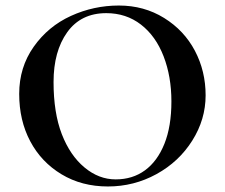

<svg xmlns="http://www.w3.org/2000/svg" viewBox="-20 -656 806 688"><path d="M360.8 -608.9Q270 -608.9 220.9 -540.5Q171.9 -472.2 171.9 -362.1Q171.9 -252 201.4 -175.5Q231 -99.1 282.5 -56.2Q334 -13.2 394.5 -13.2Q455.1 -13.2 499.5 -45.7Q543.9 -78.1 569.1 -140.6Q594.2 -203.1 594.2 -292.5Q594.2 -381.8 566.2 -454.3Q538.1 -526.9 485.1 -567.9Q432.1 -608.9 360.8 -608.9ZM88.4 -149.7Q48.8 -224.1 48.8 -319.6Q48.8 -415 100.8 -488.5Q152.8 -562 234.4 -599.1Q315.9 -636.2 406 -636.2Q496.1 -636.2 568.1 -591.6Q640.1 -546.9 678.5 -473.9Q716.8 -400.9 716.8 -314.5Q716.8 -228 668.9 -152.1Q621.1 -76.2 540.5 -32Q460 12.2 366.5 12.2Q272.9 12.2 200.4 -31.5Q127.9 -75.2 88.4 -149.7Z"/></svg>

Font: Cormorant-Bold
Style: Bold
Weight: 700
Designer: Christian Thalmann (Catharsis Fonts)
Version: Version 3.000